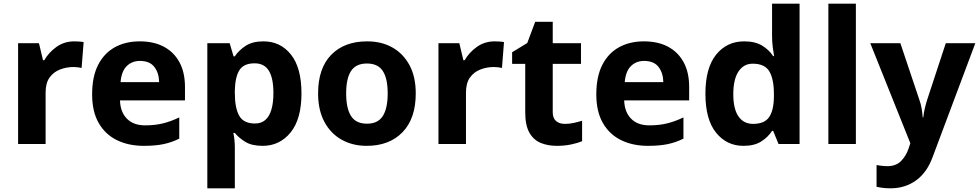

<svg xmlns="http://www.w3.org/2000/svg" viewBox="-20 -780 5303 1040"><path d="M383 -556Q394 -556 409 -555Q424 -554 433 -552L422 -412Q415 -414 401.5 -415.5Q388 -417 378 -417Q340 -417 305 -403.5Q270 -390 248.5 -360Q227 -330 227 -278V0H78V-546H191L213 -454H220Q244 -496 286 -526Q328 -556 383 -556Z M737 -556Q813 -556 867.5 -527Q922 -498 952 -443Q982 -388 982 -308V-236H630Q632 -173 667.5 -137Q703 -101 766 -101Q819 -101 862 -111.5Q905 -122 951 -144V-29Q911 -9 866.5 0.5Q822 10 759 10Q677 10 614 -20.5Q551 -51 515 -113Q479 -175 479 -269Q479 -365 511.5 -428.5Q544 -492 602 -524Q660 -556 737 -556ZM738 -450Q695 -450 666.5 -422Q638 -394 633 -335H842Q841 -385 816 -417.5Q791 -450 738 -450Z M1407 -556Q1499 -556 1556 -484.5Q1613 -413 1613 -274Q1613 -135 1554 -62.5Q1495 10 1403 10Q1344 10 1309 -11.5Q1274 -33 1252 -60H1244Q1248 -41 1250 -20.5Q1252 0 1252 20V240H1103V-546H1224L1245 -475H1252Q1274 -508 1311 -532Q1348 -556 1407 -556ZM1359 -437Q1301 -437 1277.5 -401Q1254 -365 1252 -291V-275Q1252 -196 1275.5 -153.5Q1299 -111 1361 -111Q1395 -111 1417 -130Q1439 -149 1450 -186Q1461 -223 1461 -276Q1461 -356 1436.5 -396.5Q1412 -437 1359 -437Z M2232 -273.7Q2232 -138 2160.5 -64Q2089 10 1966 10Q1890.1 10 1830.8 -23.1Q1771.4 -56.2 1737.2 -119.8Q1703 -183.4 1703 -274Q1703 -410 1774 -483Q1845 -556 1969 -556Q2046.4 -556 2105.2 -523Q2164 -490 2198 -427.3Q2232 -364.5 2232 -273.7ZM1855 -274Q1855 -193 1881.5 -151.5Q1908 -110 1967.9 -110Q2027 -110 2053.5 -151.5Q2080 -193 2080 -274Q2080 -355 2053.5 -395.5Q2027 -436 1967.5 -436Q1908 -436 1881.5 -395.5Q1855 -355 1855 -274Z M2660 -556Q2671 -556 2686 -555Q2701 -554 2710 -552L2699 -412Q2692 -414 2678.5 -415.5Q2665 -417 2655 -417Q2617 -417 2582 -403.5Q2547 -390 2525.5 -360Q2504 -330 2504 -278V0H2355V-546H2468L2490 -454H2497Q2521 -496 2563 -526Q2605 -556 2660 -556Z M3039 -109Q3064 -109 3087 -114Q3110 -119 3133 -126V-15Q3109 -5 3073.5 2.5Q3038 10 2996 10Q2947 10 2908.5 -6Q2870 -22 2847.5 -61.5Q2825 -101 2825 -171V-434H2754V-497L2836 -547L2879 -662H2974V-546H3127V-434H2974V-171Q2974 -140 2992 -124.5Q3010 -109 3039 -109Z M3468 -556Q3544 -556 3598.5 -527Q3653 -498 3683 -443Q3713 -388 3713 -308V-236H3361Q3363 -173 3398.5 -137Q3434 -101 3497 -101Q3550 -101 3593 -111.5Q3636 -122 3682 -144V-29Q3642 -9 3597.5 0.5Q3553 10 3490 10Q3408 10 3345 -20.5Q3282 -51 3246 -113Q3210 -175 3210 -269Q3210 -365 3242.5 -428.5Q3275 -492 3333 -524Q3391 -556 3468 -556ZM3469 -450Q3426 -450 3397.5 -422Q3369 -394 3364 -335H3573Q3572 -385 3547 -417.5Q3522 -450 3469 -450Z M4007 10Q3916 10 3858.5 -61.5Q3801 -133 3801 -272Q3801 -412 3859 -484Q3917 -556 4011 -556Q4070 -556 4108 -533Q4146 -510 4168 -476H4173Q4170 -492 4166 -522.5Q4162 -553 4162 -585V-760H4311V0H4197L4168 -71H4162Q4140 -37 4103 -13.5Q4066 10 4007 10ZM4059 -109Q4121 -109 4146 -145.5Q4171 -182 4172 -255V-271Q4172 -351 4147.5 -393Q4123 -435 4057 -435Q4008 -435 3980 -392.5Q3952 -350 3952 -270Q3952 -190 3980 -149.5Q4008 -109 4059 -109Z M4616 0H4467V-760H4616Z M4694 -546H4857L4960 -239Q4968 -217 4972 -193.5Q4976 -170 4978 -144H4981Q4984 -170 4989.5 -193.5Q4995 -217 5002 -239L5103 -546H5263L5032 70Q5001 155 4941.5 197.5Q4882 240 4804 240Q4779 240 4760.5 237.5Q4742 235 4728 232V114Q4739 116 4754.5 118Q4770 120 4787 120Q4834 120 4861.5 91.5Q4889 63 4902 23L4911 -4Z"/></svg>

Font: Noto Sans Javanese
Style: Regular
Weight: 400
Designer: Monotype Design Team
Foundry: Monotype Imaging Inc.
Version: Version 2.004